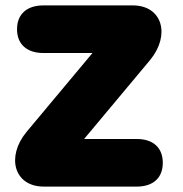

<svg xmlns="http://www.w3.org/2000/svg" viewBox="-20 -690 676 710"><path d="M142 0H486C545 0 582 -31 582 -88C582 -145 545 -176 486 -176H291L535 -468C611 -560 581 -670 471 -670H140C81 -670 43 -639 43 -582C43 -525 81 -494 140 -494H322L78 -202C2 -110 32 0 142 0Z"/></svg>

Font: SN Pro Black
Style: Regular
Weight: 900
Designer: Tobias Whetton
Foundry: Supernotes
Version: Version 1.001;Glyphs 3.2 (3249)